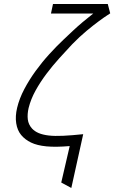

<svg xmlns="http://www.w3.org/2000/svg" viewBox="-20 -720 567 953"><path d="M527 -654 515 -700H243L233 -653H443Q416 -632 390 -610Q364 -588 340.5 -566Q317 -544 295 -523Q261 -491 225 -451.5Q189 -412 157 -368Q125 -324 100.5 -277.5Q76 -231 65 -185Q55 -143 60.5 -108Q66 -73 85 -50Q104 -27 134 -12.5Q164 2 210.5 6.5Q257 11 326 5L284 186L334 213L393 -54Q336 -48 293.5 -46Q251 -44 221.5 -47.5Q192 -51 172 -59.5Q152 -68 139 -82Q121 -102 118 -127.5Q115 -153 122 -184Q133 -228 156.5 -270.5Q180 -313 210.5 -353.5Q241 -394 274.5 -431Q308 -468 338 -500Q376 -539 410.5 -567.5Q445 -596 471.5 -615.5Q498 -635 513 -644.5Q528 -654 527 -654Z"/></svg>

Font: Advent Pro
Style: Italic
Weight: 400
Italic angle: -12°
Designer: VivaRado, Andreas Kalpakidis
Foundry: VivaRado, Andreas Kalpakidis
Version: Version 3.000